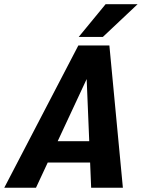

<svg xmlns="http://www.w3.org/2000/svg" viewBox="-68 -880 665 900"><path d="M405.7 -654 100.7 0H-48L299.3 -667H444.7L508 0H359.3L332.3 -654ZM120 -218H432L411 -118H99ZM577 -860.3 414.3 -707H301L427 -860.3Z"/></svg>

Font: Epunda Sans Light
Style: Italic
Weight: 300
Italic angle: -12.0243°
Designer: Simon Atzbach
Foundry: typofactur
Version: Version 2.204